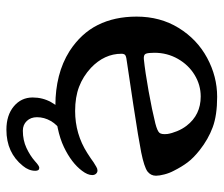

<svg xmlns="http://www.w3.org/2000/svg" viewBox="-68 -454 681 584"><g transform="rotate(90 272.0 -161.5)"><path d="M135 -33Q81 -68 55.5 -119Q30 -170 30 -237Q30 -309 64.5 -365Q99 -421 155.5 -451.5Q212 -482 274 -482Q330 -482 366.5 -468.5Q403 -455 436 -429Q460 -410 473.5 -392Q487 -374 499 -350Q506 -337 510 -321.5Q514 -306 514 -296Q514 -280 501 -270Q487 -260 443 -251Q403 -243 298 -227L171 -208Q153 -206 148 -203Q143 -200 143 -191Q143 -139 186 -98Q212 -74 243.5 -62Q275 -50 317 -50Q387 -50 445 -87Q454 -93 461 -97.5Q468 -102 473 -106Q481 -111 487 -114.5Q493 -118 498 -118Q504 -118 508 -113.5Q512 -109 512 -102Q512 -88 499 -71Q475 -39 427 -16Q402 -4 368.5 3Q335 10 299 10Q253 10 211.5 -0.5Q170 -11 135 -33ZM355 -294Q378 -300 383.5 -306.5Q389 -313 387 -331Q385 -344 378.5 -360Q372 -376 362 -389Q329 -432 273 -432Q238 -432 207.5 -413.5Q177 -395 158.5 -362.5Q140 -330 140 -291Q140 -272 143 -265Q146 -258 159 -259Q198 -263 256.5 -273.5Q315 -284 355 -294ZM276 79Q276 49 290 23.5Q304 -2 326 -16Q342 -27 363 -33Q384 -39 409 -39Q427 -39 435 -34.5Q443 -30 440.5 -25.5Q438 -21 428 -21Q401 -21 380 -8.5Q359 4 347.5 24Q336 44 336 66Q336 85 347.5 97Q359 109 377 109Q406 109 429.5 98Q453 87 470 72Q484 59 490 59Q499 59 499 71Q499 91 484 109Q444 159 374 159Q330 159 303 136.5Q276 114 276 79Z"/></g></svg>

Font: Raigarh
Style: Regular
Weight: 400
Designer: jaikishan Patel
Foundry: MagicType
Version: Version 1.000;FEAKit 1.0